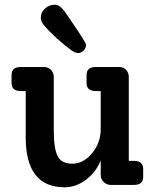

<svg xmlns="http://www.w3.org/2000/svg" viewBox="-20 -784 658 814"><path d="M221 -621Q180 -660 166.5 -676.5Q153 -693 153 -709Q153 -732 171 -748Q189 -764 212 -764Q228 -764 242 -749.5Q256 -735 288 -686Q345 -603 345 -593Q345 -581 334.5 -570Q324 -559 311 -559Q300 -559 283 -570.5Q266 -582 221 -621ZM548 -102Q587 -102 587 -68V-34Q587 0 548 0H450Q432 0 419.5 -12.5Q407 -25 407 -42V-104Q387 -54 344.5 -22Q302 10 254 10Q89 10 89 -202V-398H68Q29 -398 29 -432V-466Q29 -500 68 -500H166Q184 -500 196 -488Q208 -476 208 -458V-232Q208 -152 225 -121Q242 -90 286 -90Q334 -90 370.5 -134.5Q407 -179 407 -237V-398H386Q347 -398 347 -432V-466Q347 -500 386 -500H485Q503 -500 514.5 -488Q526 -476 526 -458V-102Z"/></svg>

Font: Solway Medium
Style: Regular
Weight: 500
Designer: Mariya V. Pigoulevskaya
Foundry: The Northern Block Ltd.
Version: Version 1.000;hotconv 1.0.109;makeotfexe 2.5.65596